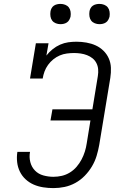

<svg xmlns="http://www.w3.org/2000/svg" viewBox="-20 -957 640 985"><path d="M254 8Q228 8 202 4Q176 0 153 -10Q130 -20 111.5 -37Q93 -54 82 -76.5Q71 -99 68 -125Q65 -151 69 -177Q69 -177 69 -177.5Q69 -178 69 -178H134Q134 -178 134 -178Q134 -178 134 -178Q129 -151 135.5 -125.5Q142 -100 159.5 -82Q177 -64 202.5 -57Q228 -50 254 -50Q276 -50 297.5 -55Q319 -60 338.5 -72Q358 -84 373 -101.5Q388 -119 398.5 -139Q409 -159 415.5 -180Q422 -201 425 -222L444 -339H239L249 -396H454L482 -567Q485 -585 483.5 -602Q482 -619 474.5 -633.5Q467 -648 454.5 -658Q442 -668 426.5 -674Q411 -680 394 -682.5Q377 -685 360 -685Q342 -685 323 -682.5Q304 -680 286.5 -672.5Q269 -665 253.5 -652.5Q238 -640 226.5 -624Q215 -608 208.5 -590.5Q202 -573 199 -554H134L164 -735H229L218 -672Q232 -690 250 -704.5Q268 -719 288.5 -728Q309 -737 330 -740Q351 -743 372 -743Q398 -743 423.5 -738.5Q449 -734 471 -724Q493 -714 510.5 -697Q528 -680 538 -657.5Q548 -635 549 -609.5Q550 -584 546 -558L489 -213Q484 -185 475.5 -157Q467 -129 451.5 -103Q436 -77 414.5 -55Q393 -33 366.5 -18.5Q340 -4 311.5 2Q283 8 254 8ZM490 -833Q478 -833 466.5 -837.5Q455 -842 448 -851Q441 -860 439 -872.5Q437 -885 439 -898Q440 -906 444.5 -914.5Q449 -923 456.5 -928Q464 -933 473 -935Q482 -937 490 -937Q503 -937 514.5 -932.5Q526 -928 533 -919Q540 -910 542 -897.5Q544 -885 542 -872Q540 -864 535.5 -855.5Q531 -847 523.5 -842Q516 -837 507.5 -835Q499 -833 490 -833ZM290 -833Q278 -833 266.5 -837.5Q255 -842 248 -851Q241 -860 239 -872.5Q237 -885 239 -898Q240 -906 244.5 -914.5Q249 -923 256.5 -928Q264 -933 273 -935Q282 -937 290 -937Q303 -937 314.5 -932.5Q326 -928 333 -919Q340 -910 342 -897.5Q344 -885 342 -872Q340 -864 335.5 -855.5Q331 -847 323.5 -842Q316 -837 307.5 -835Q299 -833 290 -833Z"/></svg>

Font: Iosevka Slab Light Extended
Style: Italic
Weight: 300
Width: 7
Italic angle: -9°
Monospace: yes
Designer: Belleve Invis
Foundry: Belleve Invis
Version: Version 11.1.0; ttfautohint (v1.8.3)